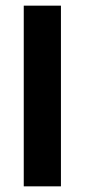

<svg xmlns="http://www.w3.org/2000/svg" viewBox="-20 -659 300 679"><path d="M195.5 0H64V-639H195.5Z"/></svg>

Font: Anek Bangla Medium SemiBold
Style: Regular
Weight: 600
Version: Version 1.003